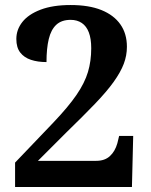

<svg xmlns="http://www.w3.org/2000/svg" viewBox="-20 -744 599 764"><path d="M40 0V-97L192 -256Q252 -319 284.5 -366.5Q317 -414 330 -457.5Q343 -501 343 -552Q343 -590 333.5 -615Q324 -640 305.5 -652.5Q287 -665 261 -665Q225 -665 204 -645.5Q183 -626 174 -588.5Q165 -551 165 -497Q130 -497 103 -506Q76 -515 60.5 -535Q45 -555 45 -589Q45 -626 69 -656.5Q93 -687 141.5 -705.5Q190 -724 261 -724Q334 -724 383.5 -704Q433 -684 459 -647Q485 -610 485 -558Q485 -523 472.5 -490Q460 -457 432.5 -418.5Q405 -380 358.5 -331.5Q312 -283 244 -217L131 -104H363Q397 -104 417.5 -123Q438 -142 447 -174L454 -203H510L505 0Z"/></svg>

Font: Noto Serif Bengali ExtraBold
Style: Regular
Weight: 800
Designer: Juan Bruce, Universal Thirst, Indian Type Foundry and the Monotype Design Team.
Foundry: Monotype Imaging Inc.
Version: Version 2.003